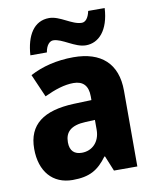

<svg xmlns="http://www.w3.org/2000/svg" viewBox="-86 -880 736 906"><g transform="rotate(-10 282.0 -427.5)"><path d="M94 -655H173C179 -692 197 -706 212 -706C255 -706 308 -656 361 -656C422 -656 472 -707 478 -814H399C392 -780 377 -764 360 -764C313 -764 263 -813 211 -813C138 -813 100 -749 94 -655ZM292 -611C212 -611 141 -593 83 -562L131 -452C182 -476 228 -491 271 -491C316 -491 341 -467 341 -415V-397L255 -394C111 -388 35 -334 35 -217C35 -108 94 -41 189 -41C271 -41 312 -66 355 -124H358L388 -51H500V-414C500 -545 424 -611 292 -611ZM296 -300 341 -302V-255C341 -196 303 -160 254 -160C219 -160 197 -178 197 -220C197 -268 224 -297 296 -300Z"/></g></svg>

Font: Noto Sans Tamil UI SemiCondensed ExtraBold
Style: Regular
Weight: 800
Width: 4
Designer: Jelle Bosma - Monotype Design Team
Foundry: Monotype Imaging Inc.
Version: Version 2.004